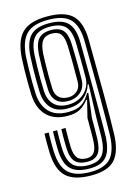

<svg xmlns="http://www.w3.org/2000/svg" viewBox="-123 -875 680 950"><g transform="rotate(-15 217.0 -399.5)"><path d="M224.8 8.8Q138.2 8.8 97.6 -27.9Q57 -64.5 53.2 -151.2Q53 -160.2 52.8 -172.6Q52.5 -185 52.5 -198.8Q52.5 -212.5 52.6 -226.1Q52.8 -239.8 53.2 -251.2H74.8Q74.5 -240.2 74.2 -226.8Q74 -213.2 74 -199.2Q74 -185.2 74.2 -172.9Q74.5 -160.5 74.8 -152Q78.2 -74.2 113.9 -41.5Q149.5 -8.8 224.8 -8.8Q298.2 -8.8 329.5 -44.5Q360.8 -80.2 363.8 -157.5Q364.8 -201.2 365.1 -252Q365.5 -302.8 365.4 -362.1Q365.2 -421.5 364.6 -491Q364 -560.5 363.2 -641.8Q362.2 -719.5 329 -755Q295.8 -790.5 215.5 -790.5Q137.2 -790.5 102.9 -755.2Q68.5 -720 63.2 -640.8Q61.8 -611.8 61 -578.6Q60.2 -545.5 60.4 -513.4Q60.5 -481.2 61.8 -454.5Q64.8 -393.5 98.1 -358.6Q131.5 -323.8 194.8 -323.8Q239.8 -323.8 264.2 -339.9Q288.8 -356 308.5 -390.5H314.8L299.8 -264Q299.8 -251.2 299.8 -233.6Q299.8 -216 299.6 -197Q299.5 -178 299 -161Q297.2 -105.2 279 -83.4Q260.8 -61.5 224.8 -61.5Q183 -61.5 162.5 -81.4Q142 -101.2 139.8 -150.2Q139.5 -159 139.1 -171.1Q138.8 -183.2 138.8 -197.2Q138.8 -211.2 138.9 -225.1Q139 -239 139.5 -251.2H161.2Q160.8 -239.2 160.6 -225.4Q160.5 -211.5 160.5 -197.6Q160.5 -183.8 160.8 -171.5Q161 -159.2 161.2 -150.8Q163 -113 177.8 -96Q192.5 -79 224.8 -79Q251.8 -79 264.2 -98.1Q276.8 -117.2 278 -161.2Q278.2 -177.2 278.4 -196.2Q278.5 -215.2 278.5 -234.8Q278.5 -254.2 278.5 -271L300.2 -358.5H295.5Q272 -329.8 248.9 -318Q225.8 -306.2 188.8 -306.2Q120.5 -306.2 82.1 -344.2Q43.8 -382.2 40 -454.2Q39 -481.2 38.8 -514.5Q38.5 -547.8 39.2 -581.2Q40 -614.8 41.5 -642Q47.5 -731.2 87.5 -769.6Q127.5 -808 215.5 -808Q307.2 -808 345.6 -768.6Q384 -729.2 384.8 -642Q385.5 -560.5 386.1 -490.6Q386.8 -420.8 387 -361.1Q387.2 -301.5 386.9 -250.8Q386.5 -200 385.2 -156.8Q382 -71.5 346.4 -31.4Q310.8 8.8 224.8 8.8ZM224.8 -26.5Q160.2 -26.5 129.9 -55.4Q99.5 -84.2 96.5 -153Q96 -164.8 95.9 -182Q95.8 -199.2 95.9 -217.8Q96 -236.2 96.5 -251.2H118Q117.8 -240.5 117.5 -227.8Q117.2 -215 117.2 -201.6Q117.2 -188.2 117.5 -175.4Q117.8 -162.5 118.2 -151.5Q121.5 -93.8 146.5 -68.9Q171.5 -44 224.8 -44Q275.2 -44 296.9 -71.8Q318.5 -99.5 320.5 -159.8Q321.2 -182.8 321.2 -209.8Q321.2 -236.8 321.5 -261.8L327.2 -431H322.5Q312.2 -394 281.1 -367.8Q250 -341.5 197 -341.5Q142.8 -341.5 114.2 -371.6Q85.8 -401.8 83.2 -455Q82.2 -482.2 82 -514.5Q81.8 -546.8 82.5 -579.4Q83.2 -612 84.8 -640Q89.5 -709.8 118.9 -741.4Q148.2 -773 215.5 -773Q283.2 -773 312.1 -741.9Q341 -710.8 341.5 -641.5Q342 -609.5 342.2 -567.1Q342.5 -524.8 342.8 -478.6Q343 -432.5 343.1 -388.2Q343.2 -344 343.2 -307.9Q343.2 -271.8 343 -250Q343 -237.2 342.9 -222.8Q342.8 -208.2 342.6 -192.2Q342.5 -176.2 342 -158.8Q339 -89.5 312.5 -58Q286 -26.5 224.8 -26.5ZM204.2 -359Q239.5 -359 265.9 -373.6Q292.2 -388.2 306.9 -412.9Q321.5 -437.5 321.5 -467.2Q322 -515.8 321.4 -555.5Q320.8 -595.2 320 -641.2Q319 -701.2 295.4 -728.4Q271.8 -755.5 215.5 -755.5Q159.5 -755.5 134.6 -727.9Q109.8 -700.2 106.2 -638.5Q104.8 -611.5 104.1 -578.9Q103.5 -546.2 103.6 -513.9Q103.8 -481.5 105 -455.2Q107.2 -410.5 132.1 -384.8Q157 -359 204.2 -359ZM210 -376.5Q170.2 -376.5 149.2 -397.5Q128.2 -418.5 126.5 -455.5Q125.5 -484.5 125.2 -517.6Q125 -550.8 125.8 -582Q126.5 -613.2 127.8 -636.8Q131.5 -692.5 152.1 -715.1Q172.8 -737.8 215.5 -737.8Q259.5 -737.8 278.2 -714.9Q297 -692 298.2 -641Q299.2 -597.5 300 -557.1Q300.8 -516.8 300 -463.2Q299.5 -422.8 273.9 -399.6Q248.2 -376.5 210 -376.5ZM215.2 -394Q241.8 -394 259.9 -410.8Q278 -427.5 278.2 -456.2Q279 -509.5 278.5 -552.5Q278 -595.5 276.8 -641Q275.2 -683.2 261.2 -701.8Q247.2 -720.2 215.5 -720.2Q183.5 -720.2 168 -701.1Q152.5 -682 149.2 -636Q148.2 -612.8 147.5 -581.8Q146.8 -550.8 146.9 -517.9Q147 -485 148.2 -455.8Q149.5 -426.5 166.6 -410.2Q183.8 -394 215.2 -394Z"/></g></svg>

Font: Big Shoulders Inline Display Thin
Style: Bold
Weight: 700
Version: Version 2.002